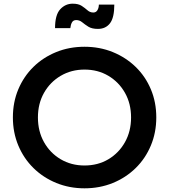

<svg xmlns="http://www.w3.org/2000/svg" viewBox="-20 -1011 918 1043"><path d="M439 12Q522 12 593 -17Q664 -46 717 -98Q770 -150 799.5 -220.5Q829 -291 829 -373Q829 -456 799.5 -526Q770 -596 717 -647.5Q664 -699 593 -728Q522 -757 439 -757Q356 -757 285 -728Q214 -699 161.5 -647.5Q109 -596 79.5 -526Q50 -456 50 -373Q50 -291 79.5 -220.5Q109 -150 162 -98Q215 -46 286 -17Q357 12 439 12ZM439 -112Q367 -112 309.5 -146Q252 -180 219 -239Q186 -298 186 -373Q186 -448 219 -506.5Q252 -565 309.5 -599Q367 -633 439 -633Q512 -633 569 -599Q626 -565 659 -506.5Q692 -448 692 -373Q692 -298 659 -239Q626 -180 569 -146Q512 -112 439 -112ZM512 -854Q554 -854 577.5 -884.5Q601 -915 601 -986H517Q517 -969 509.5 -956Q502 -943 487 -943Q469 -943 455.5 -955Q442 -967 424 -979Q406 -991 375 -991Q335 -991 307 -960.5Q279 -930 279 -858H362Q364 -877 371 -889.5Q378 -902 394 -902Q412 -902 426.5 -890Q441 -878 460 -866Q479 -854 512 -854Z"/></svg>

Font: Plus Jakarta Sans
Style: Bold
Weight: 700
Designer: Gumpita Rahayu
Foundry: Tokotype
Version: Version 2.004; ttfautohint (v1.8.3)